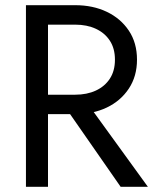

<svg xmlns="http://www.w3.org/2000/svg" viewBox="-20 -720 600 740"><path d="M205 -345 445 0H550L300 -345ZM80 -700V0H165V-700ZM127 -625H270Q315 -625 349.5 -609Q384 -593 403.5 -563Q423 -533 423 -490Q423 -447 403.5 -417Q384 -387 349.5 -371Q315 -355 270 -355H127V-280H270Q338 -280 391.5 -305.5Q445 -331 476.5 -378.5Q508 -426 508 -490Q508 -555 476.5 -602Q445 -649 391.5 -674.5Q338 -700 270 -700H127Z"/></svg>

Font: Glinicke Jost Regular
Style: Regular
Weight: 400
Version: Version 3.710